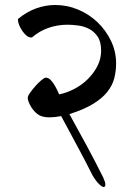

<svg xmlns="http://www.w3.org/2000/svg" viewBox="-20 -720 549 769"><path d="M140 -257Q130 -262 121 -271Q112 -280 105.5 -290.5Q99 -301 95 -311Q91 -321 91 -328Q91 -335 100.5 -348.5Q110 -362 122 -375.5Q134 -389 146 -399Q158 -409 163 -409Q174 -409 183 -399.5Q192 -390 199 -378Q206 -366 211 -355Q216 -344 217 -342Q247 -348 277 -363.5Q307 -379 331 -402.5Q355 -426 370 -455Q385 -484 385 -517Q385 -553 371 -573.5Q357 -594 336.5 -604.5Q316 -615 292.5 -618Q269 -621 250 -621Q211 -621 174.5 -608.5Q138 -596 108 -570H104Q95 -570 86 -577.5Q77 -585 69.5 -596Q62 -607 57 -619Q52 -631 52 -640V-644Q87 -673 125 -686.5Q163 -700 201 -700Q249 -700 293 -681.5Q337 -663 370.5 -631Q404 -599 424.5 -556.5Q445 -514 445 -466Q445 -435 437.5 -406Q430 -377 409 -351Q388 -325 351.5 -303Q315 -281 258 -263Q293 -200 327 -137Q361 -74 393 -10Q402 10 402 19Q402 29 395 29Q389 29 376.5 17Q364 5 351 -17Q321 -77 289 -136Q257 -195 225 -255Q198 -250 179 -250Q155 -250 140 -257Z"/></svg>

Font: Asar
Style: Regular
Weight: 400
Designer: Eben Sorkin
Foundry: Eben Sorkin, Pria Ravichandran
Version: Version 1.003; ttfautohint (v1.3) -l 8 -r 50 -G 0 -x 0 -H 45